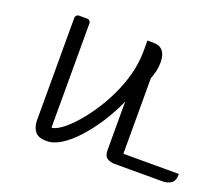

<svg xmlns="http://www.w3.org/2000/svg" viewBox="-118 -886 1244 1072"><g transform="rotate(20 503.5 -350.0)"><path d="M587 -347Q555 -275 513.5 -211Q472 -147 426.5 -97Q381 -47 336 -18.5Q291 10 250 10Q198 10 179 -16.5Q160 -43 160 -80V-690Q160 -698 166 -704Q172 -710 180 -710H230Q238 -710 244 -704Q250 -698 250 -690V-70Q271 -70 304 -93Q337 -116 375 -157.5Q413 -199 450.5 -254Q488 -309 519 -373.5Q550 -438 568.5 -507.5Q587 -577 587 -647V-710H623Q698 -710 698 -619Q698 -592 692 -567Q686 -542 677 -519V-70H1007Q1007 -27 985 -13.5Q963 0 937 0H648Q626 0 606.5 -11.5Q587 -23 587 -60Z"/></g></svg>

Font: Warnes
Style: Regular
Weight: 400
Designer: Eduardo Rodriguez Tunni
Foundry: Eduardo Rodriguez Tunni
Version: Version 1.002; ttfautohint (v1.8.4.7-5d5b);gftools[0.9.23]